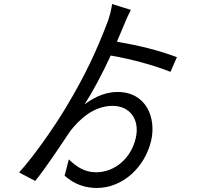

<svg xmlns="http://www.w3.org/2000/svg" viewBox="-20 -862 1040 954"><path d="M564 -405C491 -405 433 -368 400 -343C443 -410 489 -497 530 -586C626 -570 742 -539 827 -505L859 -578C767 -612 680 -634 561 -655L594 -733C603 -756 619 -792 630 -813L537 -842C534 -819 526 -784 516 -757C460 -609 403 -487 307 -327C247 -227 149 -87 75 -5L155 37C212 -33 286 -147 330 -212C374 -268 445 -336 539 -336C626 -336 675 -268 655 -178C633 -77 551 -6 458 -6C400 -6 361 -33 322 -70L301 11C350 54 403 72 461 72C590 72 700 -31 731 -163C757 -273 709 -405 564 -405Z"/></svg>

Font: Noto Sans CJK SC
Style: Regular
Weight: 400
Designer: Ryoko NISHIZUKA 西塚涼子 (kana, bopomofo & ideographs); Paul D. Hunt (Latin, Greek & Cyrillic); Sandoll Communications 산돌커뮤니
Foundry: Adobe
Version: Version 2.004;hotconv 1.0.118;makeotfexe 2.5.65603